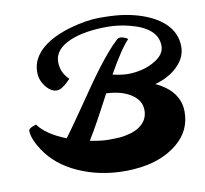

<svg xmlns="http://www.w3.org/2000/svg" viewBox="-85 -865 1037 970"><g transform="rotate(-10 434.0 -379.5)"><path d="M706.5 -393.1Q827.6 -336.4 827.6 -229.5Q827.6 -133.8 752.4 -70.8Q652.3 13.2 479.5 13.2Q351.1 13.2 241.7 -35.6Q134.8 -83.5 78.6 -168.9Q38.1 -231 38.1 -270.5Q38.1 -285.6 77.1 -296.4Q116.7 -240.7 217.8 -201.2Q248.5 -242.2 300.8 -317.9Q353 -393.6 382.3 -435.8Q411.6 -478 440.9 -517.1Q505.9 -603.5 553.7 -647.9Q568.4 -662.6 598.1 -648.9Q606 -645.5 610.8 -641.1Q570.3 -600.1 501.5 -478Q546.4 -467.3 580.1 -467.3Q613.8 -467.3 647 -474.9Q680.2 -482.4 707.5 -497.1Q770.5 -529.8 770.5 -577.6Q770.5 -670.9 628.4 -706.1Q572.8 -720.2 517.3 -720.2Q461.9 -720.2 413.1 -712.6Q364.3 -705.1 326.2 -689Q242.2 -653.3 242.2 -587.9Q242.2 -532.7 283.2 -495.1Q238.8 -447.8 212.4 -447.8Q182.1 -447.8 155.8 -480.5Q128.9 -514.2 128.9 -554.2Q128.9 -594.2 145.8 -624.5Q162.6 -654.8 191.4 -678.5Q220.2 -702.1 258.1 -719.7Q295.9 -737.3 338.4 -749Q420.9 -772 486.8 -772Q552.7 -772 596.9 -766.4Q641.1 -760.7 681.2 -749Q721.2 -737.3 755.4 -719.7Q789.6 -702.1 814.9 -678.2Q868.2 -627.4 868.2 -556.6Q868.2 -500 820.8 -455.1Q778.3 -413.6 706.5 -393.1ZM330.6 -168.5Q387.7 -157.2 422.9 -157.2Q458 -157.2 482.4 -158.9Q506.8 -160.6 535.4 -168.5Q564 -176.3 584.5 -190.4Q629.4 -220.7 629.4 -273.4Q629.4 -324.7 577.1 -357.4Q529.3 -387.2 453.6 -390.1Q437.5 -359.9 421.4 -329.6Q405.3 -299.3 389.6 -270.5Q356.4 -210 330.6 -168.5Z"/></g></svg>

Font: Molle
Style: Regular
Weight: 400
Italic angle: -22°
Designer: Elena Albertoni
Foundry: Elena Albertoni
Version: Version 1.001; ttfautohint (v0.92) -l 12 -r 12 -G 200 -x 10 